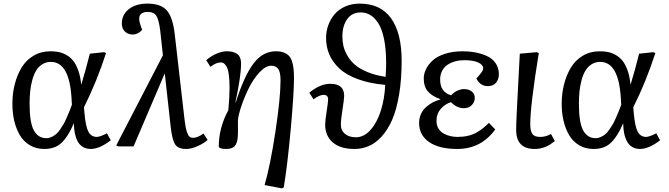

<svg xmlns="http://www.w3.org/2000/svg" viewBox="-20 -802 3666 1052"><path d="M223.1 14.2Q178.2 14.2 143.8 -6.1Q109.4 -26.4 88.9 -61.3Q68.4 -96.2 58.1 -139.6Q47.9 -183.1 47.9 -232.9Q47.9 -289.6 60.8 -340.3Q73.7 -391.1 98.4 -431.9Q123 -472.7 163.8 -496.8Q204.6 -521 255.9 -521Q280.3 -521 300.8 -517.1Q321.3 -513.2 343 -501.2Q364.7 -489.3 380.6 -469.7Q396.5 -450.2 408.4 -417.2Q420.4 -384.3 424.8 -339.8H425.8Q447.8 -411.6 472.2 -507.8L549.8 -516.1L561 -511.2Q509.8 -353 439.9 -213.9L442.9 -182.1Q449.2 -107.9 464.6 -79.8Q480 -51.8 511.2 -51.8Q518.6 -51.8 535.2 -57.6Q551.8 -63.5 565.9 -71.8L586.9 -33.2Q524.9 14.2 477.1 14.2Q452.6 14.2 434.3 3.2Q416 -7.8 405.5 -27.6Q395 -47.4 390.1 -71.5Q385.3 -95.7 384.8 -125H383.8Q354.5 -55.7 318.6 -20.8Q282.7 14.2 223.1 14.2ZM233.9 -44.9Q248.5 -44.9 262.5 -51.5Q276.4 -58.1 287.1 -66.9Q297.9 -75.7 309.6 -92.8Q321.3 -109.9 328.6 -122.6Q335.9 -135.3 345.9 -158.2Q356 -181.2 360.6 -192.9Q365.2 -204.6 374 -228L372.1 -261.2Q360.8 -462.9 258.8 -462.9Q231.9 -462.9 211.2 -449.5Q190.4 -436 177.5 -414.3Q164.6 -392.6 156.5 -362.1Q148.4 -331.5 145.3 -300.5Q142.1 -269.5 142.1 -233.9Q142.1 -131.3 165.3 -88.1Q188.5 -44.9 233.9 -44.9Z M857.9 -633.8Q851.1 -689.9 837.9 -713.4Q824.7 -736.8 787.6 -736.8Q768.6 -736.8 755.6 -727.8Q742.7 -718.8 742.7 -699.2Q742.7 -682.6 753.9 -651.9L758.8 -639.2Q750 -627.4 735.8 -620.1Q721.7 -612.8 706.5 -612.8Q682.6 -612.8 665 -628.7Q647.5 -644.5 647.5 -672.9Q647.5 -721.7 686 -752Q724.6 -782.2 788.6 -782.2Q860.8 -782.2 893.8 -745.1Q926.8 -708 937.5 -613.8L991.7 -142.1Q996.6 -102.1 1003.7 -80.6Q1010.7 -59.1 1018.3 -53Q1025.9 -46.9 1037.6 -46.9Q1064 -46.9 1094.7 -70.8L1117.7 -35.2Q1098.6 -17.6 1063.5 -1.7Q1028.3 14.2 1000.5 14.2Q955.6 14.2 939.5 -11Q923.3 -36.1 915.5 -105L882.8 -399.9L878.9 -391.1L711.9 0H627.9L616.7 -4.9L872.6 -499Z M1189 -460Q1164.6 -460 1132.8 -436L1109.9 -472.2Q1135.3 -494.6 1166 -507.8Q1196.8 -521 1222.7 -521Q1238.8 -521 1251.2 -518.3Q1263.7 -515.6 1275.6 -509Q1287.6 -502.4 1294.2 -488.3Q1300.8 -474.1 1300.8 -453.1Q1300.8 -384.8 1270 -242.2L1272 -241.2Q1316.4 -382.8 1367.4 -451.9Q1418.5 -521 1491.7 -521Q1516.1 -521 1533.7 -514.6Q1551.3 -508.3 1562.5 -496.8Q1573.7 -485.4 1579.8 -466.3Q1585.9 -447.3 1588.4 -425.5Q1590.8 -403.8 1590.8 -373Q1590.8 -291 1573 -94.5Q1555.2 102.1 1534.7 225.1L1523.9 230L1429.7 211.9Q1460.9 105.5 1489 -80.1Q1517.1 -265.6 1517.1 -361.8Q1517.1 -407.2 1504.2 -424.6Q1491.2 -441.9 1466.8 -441.9Q1435.5 -441.9 1401.9 -405.8Q1368.2 -369.6 1343.8 -320.1Q1319.3 -270.5 1302.7 -221.4Q1286.1 -172.4 1283.7 -143.1Q1284.7 -63.5 1282.2 -45.9Q1277.3 -1.5 1250 9.3Q1238.3 14.2 1220.7 14.2Q1183.1 14.2 1178.7 2Q1178.7 -102.1 1231 -198.2Q1237.8 -266.6 1237.8 -320.8Q1237.8 -364.3 1233.6 -393.6Q1229.5 -422.9 1221.7 -436.5Q1213.9 -450.2 1206.3 -455.1Q1198.7 -460 1189 -460Z M1777.8 -257.8Q1777.8 -282.2 1752.9 -282.2Q1730.5 -282.2 1697.8 -257.8L1674.8 -293.9Q1732.9 -342.8 1790.5 -342.8Q1865.7 -342.8 1865.7 -276.9Q1865.7 -259.8 1856.7 -202.6Q1847.7 -145.5 1847.7 -119.1Q1847.7 -86.9 1870.4 -68.4Q1893.1 -49.8 1929.7 -49.8Q1973.1 -49.8 2008.8 -88.6Q2044.4 -127.4 2065.7 -192.6Q2086.9 -257.8 2090.8 -336.9Q2003.9 -344.7 1939.5 -368.7Q1875 -392.6 1838.1 -428Q1801.3 -463.4 1783.9 -504.6Q1766.6 -545.9 1766.6 -594.2Q1766.6 -630.4 1778.6 -663.6Q1790.5 -696.8 1812.7 -723.4Q1835 -750 1870.8 -766.1Q1906.7 -782.2 1950.7 -782.2Q2065.4 -782.2 2123 -701.4Q2180.7 -620.6 2180.7 -469.2Q2180.7 -366.2 2166.7 -283.7Q2152.8 -201.2 2128.9 -146.2Q2105 -91.3 2071.8 -54.7Q2038.6 -18.1 2001.5 -2Q1964.4 14.2 1922.9 14.2Q1844.2 14.2 1803 -22Q1761.7 -58.1 1761.7 -118.2Q1761.7 -142.1 1769.8 -192.4Q1777.8 -242.7 1777.8 -257.8ZM1856 -603Q1856 -575.7 1861.6 -550.5Q1867.2 -525.4 1883.3 -497.3Q1899.4 -469.2 1924.8 -447.3Q1950.2 -425.3 1993.4 -407.2Q2036.6 -389.2 2092.8 -380.9Q2095.7 -421.4 2095.7 -456.1Q2095.7 -530.8 2084.7 -585.9Q2073.7 -641.1 2054 -672.6Q2034.2 -704.1 2010 -719Q1985.8 -733.9 1956.5 -733.9Q1908.2 -733.9 1882.1 -696.8Q1856 -659.7 1856 -603Z M2485.4 14.2Q2385.7 14.2 2331.1 -23.7Q2276.4 -61.5 2276.4 -127.9Q2276.4 -154.8 2286.6 -177.2Q2296.9 -199.7 2314.2 -215.1Q2331.5 -230.5 2350.8 -240.7Q2370.1 -251 2392.6 -256.8V-258.8Q2347.2 -274.9 2324.5 -301Q2301.8 -327.1 2301.8 -372.1Q2301.8 -397 2313.7 -422.1Q2325.7 -447.3 2349.9 -470Q2374 -492.7 2417 -506.8Q2460 -521 2515.6 -521Q2549.8 -521 2581.5 -515.4Q2613.3 -509.8 2644.5 -496.6Q2675.8 -483.4 2694.6 -457.3Q2713.4 -431.2 2713.4 -395Q2713.4 -367.2 2697.8 -348.6Q2682.1 -330.1 2653.3 -330.1Q2610.4 -330.1 2590.3 -372.1Q2612.3 -396.5 2619.9 -407.7Q2627.4 -418.9 2627.4 -428.2Q2627.4 -446.8 2600.6 -459.5Q2573.7 -472.2 2523.4 -472.2Q2497.6 -472.2 2474.9 -466.1Q2452.1 -460 2433.1 -447.8Q2414.1 -435.5 2402.8 -414.6Q2391.6 -393.6 2391.6 -366.2Q2391.6 -296.9 2451.7 -279.8Q2468.8 -298.3 2488 -306.2Q2507.3 -314 2521.5 -314Q2548.8 -314 2565.2 -300.5Q2581.5 -287.1 2581.5 -266.1Q2581.5 -243.2 2564.9 -226.1Q2548.3 -209 2521.5 -209Q2483.9 -209 2450.7 -242.2Q2418 -231.9 2394.8 -205.3Q2371.6 -178.7 2371.6 -139.2Q2371.6 -115.2 2382.6 -97.4Q2393.6 -79.6 2411.4 -70.1Q2429.2 -60.5 2448 -56.2Q2466.8 -51.8 2486.3 -51.8Q2517.6 -51.8 2543.9 -57.9Q2570.3 -64 2591.6 -76.2Q2612.8 -88.4 2627 -99.9Q2641.1 -111.3 2658.7 -128.9L2693.4 -92.8Q2616.2 14.2 2485.4 14.2Z M2920.9 -516.1 2932.1 -511.2Q2885.3 -223.6 2885.3 -120.1Q2885.3 -86.9 2896.2 -69.3Q2907.2 -51.8 2939.9 -51.8Q2971.2 -51.8 2999 -67.9L3020 -28.8Q3001 -14.6 2990 -7.6Q2979 -0.5 2956.8 6.8Q2934.6 14.2 2909.2 14.2Q2808.1 14.2 2808.1 -90.8Q2808.1 -119.1 2811.3 -185.5Q2814.5 -252 2820.6 -365.7Q2826.7 -479.5 2828.1 -507.8Z M3232.9 14.2Q3188 14.2 3153.6 -6.1Q3119.1 -26.4 3098.6 -61.3Q3078.1 -96.2 3067.9 -139.6Q3057.6 -183.1 3057.6 -232.9Q3057.6 -289.6 3070.6 -340.3Q3083.5 -391.1 3108.2 -431.9Q3132.8 -472.7 3173.6 -496.8Q3214.4 -521 3265.6 -521Q3290 -521 3310.5 -517.1Q3331.1 -513.2 3352.8 -501.2Q3374.5 -489.3 3390.4 -469.7Q3406.2 -450.2 3418.2 -417.2Q3430.2 -384.3 3434.6 -339.8H3435.5Q3457.5 -411.6 3481.9 -507.8L3559.6 -516.1L3570.8 -511.2Q3519.5 -353 3449.7 -213.9L3452.6 -182.1Q3459 -107.9 3474.4 -79.8Q3489.7 -51.8 3521 -51.8Q3528.3 -51.8 3544.9 -57.6Q3561.5 -63.5 3575.7 -71.8L3596.7 -33.2Q3534.7 14.2 3486.8 14.2Q3462.4 14.2 3444.1 3.2Q3425.8 -7.8 3415.3 -27.6Q3404.8 -47.4 3399.9 -71.5Q3395 -95.7 3394.5 -125H3393.6Q3364.3 -55.7 3328.4 -20.8Q3292.5 14.2 3232.9 14.2ZM3243.7 -44.9Q3258.3 -44.9 3272.2 -51.5Q3286.1 -58.1 3296.9 -66.9Q3307.6 -75.7 3319.3 -92.8Q3331.1 -109.9 3338.4 -122.6Q3345.7 -135.3 3355.7 -158.2Q3365.7 -181.2 3370.4 -192.9Q3375 -204.6 3383.8 -228L3381.8 -261.2Q3370.6 -462.9 3268.6 -462.9Q3241.7 -462.9 3220.9 -449.5Q3200.2 -436 3187.3 -414.3Q3174.3 -392.6 3166.3 -362.1Q3158.2 -331.5 3155 -300.5Q3151.9 -269.5 3151.9 -233.9Q3151.9 -131.3 3175 -88.1Q3198.2 -44.9 3243.7 -44.9Z"/></svg>

Font: Literata Book
Style: Italic
Weight: 400
Italic angle: -3°
Designer: Latin by Veronika Burian and Jose Scaglione. Greek by Irene Vlachou. Cyrillic by Vera Evstafieva
Foundry: TypeTogether
Version: Version 1.003;PS 001.003;hotconv 1.0.88;makeotf.lib2.5.64775